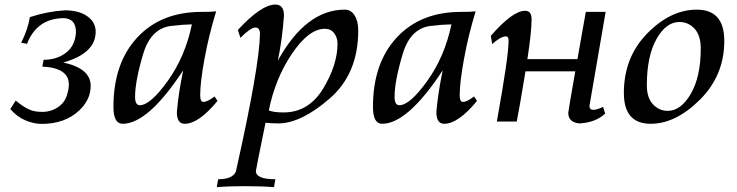

<svg xmlns="http://www.w3.org/2000/svg" viewBox="-20 -524 3179 828"><path d="M159.7 10.3Q126 10.3 89.8 -4.9Q53.7 -20 24.4 -53.7L47.9 -90.3Q82.5 -61.5 106.9 -51.3Q128.9 -41.5 161.6 -41.5Q206.1 -41.5 239.3 -68.8Q259.3 -85 268.1 -111.8Q276.9 -138.7 276.9 -159.7Q276.9 -231.4 162.6 -236.8L168 -266.1Q221.2 -266.1 259.8 -293Q304.2 -323.7 307.6 -385.3Q307.6 -444.3 253.9 -445.8Q138.2 -443.8 96.7 -335L71.3 -339.8Q99.6 -395.5 108.9 -450.2Q185.1 -475.1 259.8 -479.5Q320.3 -479.5 356.4 -453.9Q392.6 -428.2 392.6 -387.2Q392.6 -293.9 252.9 -254.4Q371.1 -229 371.1 -153.8Q371.1 -94.7 322.3 -48.3Q260.7 10.3 159.7 10.3Z M583 -70.3Q628.4 -70.3 703.6 -175.3Q778.8 -280.3 807.6 -418.9Q763.7 -418 728.5 -413.1Q632.3 -408.2 597.4 -291Q562.5 -173.8 562.5 -106.4Q562.5 -70.3 583 -70.3ZM776.4 9.8Q742.7 9.8 742.7 -41Q749.5 -122.1 770 -220.7Q618.7 9.8 508.8 9.8Q469.2 9.8 469.2 -63Q469.2 -251.5 571.8 -362.1Q674.3 -472.7 848.6 -472.7Q896 -472.7 912.1 -475.1Q880.4 -371.6 861.8 -269.8Q843.3 -168 843.3 -113.8Q843.3 -84.5 857.4 -84.5Q874 -84.5 905.3 -107.9L918 -88.9Q836.9 9.8 776.4 9.8Z M1202.6 -39.1Q1311 -39.1 1373.3 -141.6Q1435.5 -244.1 1435.5 -335.9Q1435.5 -361.8 1421.1 -380.9Q1406.7 -399.9 1381.3 -399.9Q1311.5 -399.9 1239 -292.2Q1166.5 -184.6 1139.2 -47.4Q1162.1 -39.1 1202.6 -39.1ZM1161.6 283.2Q1111.3 278.8 1033.7 278.8Q966.8 278.8 914.6 283.2L920.9 249Q982.4 249 997.1 216.3Q1098.6 -235.8 1101.1 -377.4Q1101.1 -405.3 1081.5 -405.3Q1061 -405.3 1016.6 -360.8L1005.9 -395Q1106.9 -504.4 1168 -504.4Q1204.6 -504.4 1204.6 -456.5Q1197.3 -353.5 1178.2 -262.7Q1299.8 -482.4 1466.8 -482.4Q1493.7 -482.4 1509.3 -457.5Q1524.9 -432.6 1524.9 -392.6Q1524.9 -206.1 1402.3 -99.6Q1279.8 6.8 1182.1 8.3Q1155.8 8.3 1125 5.4Q1084 206.1 1083.5 213.4Q1083.5 249 1167.5 249Z M1702.1 -70.3Q1747.6 -70.3 1822.8 -175.3Q1897.9 -280.3 1926.8 -418.9Q1882.8 -418 1847.7 -413.1Q1751.5 -408.2 1716.6 -291Q1681.6 -173.8 1681.6 -106.4Q1681.6 -70.3 1702.1 -70.3ZM1895.5 9.8Q1861.8 9.8 1861.8 -41Q1868.7 -122.1 1889.2 -220.7Q1737.8 9.8 1627.9 9.8Q1588.4 9.8 1588.4 -63Q1588.4 -251.5 1690.9 -362.1Q1793.5 -472.7 1967.8 -472.7Q2015.1 -472.7 2031.2 -475.1Q1999.5 -371.6 1981 -269.8Q1962.4 -168 1962.4 -113.8Q1962.4 -84.5 1976.6 -84.5Q1993.2 -84.5 2024.4 -107.9L2037.1 -88.9Q1956.1 9.8 1895.5 9.8Z M2479 8.3Q2430.7 3.9 2430.7 -37.6Q2430.7 -44.4 2460.9 -216.3H2246.1Q2220.2 -58.1 2208.5 0H2122.6Q2173.3 -280.3 2173.3 -349.1Q2173.3 -367.2 2161.6 -367.2Q2140.1 -367.2 2102.5 -334L2096.7 -369.6Q2190.9 -477.5 2244.6 -477.5Q2272.5 -477.5 2272.5 -441.4Q2272.5 -387.7 2254.4 -269H2470.2L2506.3 -472.7H2591.8Q2522.9 -76.2 2522 -67.4Q2522 -50.3 2539.1 -50.3Q2553.7 -50.3 2580.6 -63L2589.8 -34.2Q2549.8 3.9 2479 8.3Z M2859.4 -45.9Q2916.5 -45.9 2959.2 -119.6Q3002 -193.4 3002 -314.5Q3002 -371.6 2975.1 -400.4Q2948.2 -429.2 2909.7 -429.2Q2852.5 -429.2 2811 -355.5Q2769.5 -281.7 2769.5 -156.2Q2769.5 -102.1 2796.1 -74Q2822.8 -45.9 2859.4 -45.9ZM2786.1 9.8Q2670.4 9.8 2670.4 -123Q2670.4 -276.9 2771 -379.6Q2871.6 -482.4 2985.4 -482.4Q3103.5 -482.4 3103.5 -347.7Q3103.5 -198.7 2998.8 -94.5Q2894 9.8 2786.1 9.8Z"/></svg>

Font: Kelvinch
Style: Italic
Weight: 400
Italic angle: -10°
Designer: Paul James Miller
Foundry: High-Logic / Made with FontCreator
Version: Version 3.40;July 22, 2017;FontCreator 11.0.0.2388 64-bit